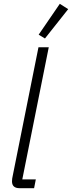

<svg xmlns="http://www.w3.org/2000/svg" viewBox="-20 -988 378 1008"><path d="M83 0Q43 0 43 -36Q43 -42 44 -50.5Q45 -59 47 -66L182 -740H236L97 -46H168L159 0ZM216 -786 183 -806 294 -968 338 -940Z"/></svg>

Font: IBM Plex Sans Condensed Light
Style: Italic
Weight: 300
Width: 3
Italic angle: -11°
Designer: Mike Abbink, Paul van der Laan, Pieter van Rosmalen
Foundry: Bold Monday
Version: Version 1.3